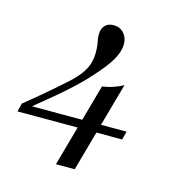

<svg xmlns="http://www.w3.org/2000/svg" viewBox="-121 -503 649 694"><g transform="rotate(15 203.0 -156.0)"><path d="M-34.7 -34.7 -26.6 -66.1Q-2.4 -85.5 21 -105.2Q44.4 -125 69 -146Q93.5 -166.9 120.2 -191.1Q146 -215.3 159.7 -235.1Q173.4 -254.8 178.6 -273.8Q183.9 -292.7 183.9 -312.9Q183.9 -330.6 182.3 -341.1Q180.6 -351.6 179 -360.5Q177.4 -369.4 177.4 -379.8Q177.4 -401.6 189.1 -413.7Q200.8 -425.8 221 -425.8Q244.4 -425.8 259.3 -409.7Q274.2 -393.5 274.2 -368.5Q274.2 -349.2 264.9 -327.4Q255.6 -305.6 235.1 -278.6Q214.5 -251.6 180.6 -215.3Q162.9 -196.8 139.1 -174.6Q115.3 -152.4 82.7 -125Q50 -97.6 5.6 -61.3L-19.4 -66.1H365.3L357.3 -34.7ZM149.2 113.7 237.1 -200.8Q259.7 -204 279.4 -210.9Q299.2 -217.7 314.5 -226.6L219.4 113.7Z"/></g></svg>

Font: Playfair 12pt Light
Style: Italic
Weight: 300
Italic angle: -15.6°
Designer: Claus Eggers Sørensen
Foundry: Claus Eggers Sørensen
Version: Version 2.000;gftools[0.9.28]